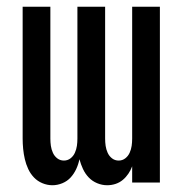

<svg xmlns="http://www.w3.org/2000/svg" viewBox="-20 -540 540 568"><path d="M135 8Q120 8 105.5 2Q91 -4 80.5 -15Q70 -26 63.5 -40Q57 -54 53.5 -69Q50 -84 48.5 -99.5Q47 -115 47 -130V-520H129V-130Q129 -119 130.5 -108.5Q132 -98 136.5 -88Q141 -78 149.5 -71.5Q158 -65 169 -65Q180 -65 188.5 -71.5Q197 -78 201.5 -88Q206 -98 207.5 -108.5Q209 -119 209 -130V-520H291V-130Q291 -119 292.5 -108.5Q294 -98 298.5 -88Q303 -78 311.5 -71.5Q320 -65 331 -65Q342 -65 350.5 -71.5Q359 -78 363.5 -88Q368 -98 369.5 -108.5Q371 -119 371 -130V-520H453V0H371V-48Q367 -37 360 -26.5Q353 -16 343.5 -8Q334 0 322 4Q310 8 297 8Q282 8 267.5 2Q253 -4 242.5 -15Q232 -26 225.5 -40Q219 -54 215 -69Q212 -54 205.5 -40Q199 -26 189 -15Q179 -4 164.5 2Q150 8 135 8Z"/></svg>

Font: Iosevka Fixed Medium
Style: Regular
Weight: 500
Monospace: yes
Designer: Belleve Invis
Foundry: Belleve Invis
Version: Version 32.3.0